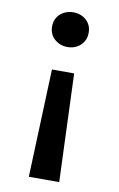

<svg xmlns="http://www.w3.org/2000/svg" viewBox="-83 -560 500 809"><g transform="rotate(10 167.5 -155.5)"><path d="M99.5 202 117 -260H212L229.5 202ZM164.5 -364.5Q132.5 -364.5 109.2 -385Q86 -405.5 86 -439Q86 -461.5 96.5 -478Q107 -494.5 125 -503.8Q143 -513 164.5 -513Q197 -513 219.8 -492.8Q242.5 -472.5 242.5 -439Q242.5 -416.5 232 -399.8Q221.5 -383 203.8 -373.8Q186 -364.5 164.5 -364.5Z"/></g></svg>

Font: Geologica Cursive
Style: Regular
Weight: 400
Designer: Sindre Bremnes, Frode Helland
Foundry: Monokrom Skriftforlag AS
Version: Version 1.010;gftools[0.9.28]